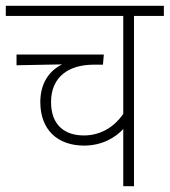

<svg xmlns="http://www.w3.org/2000/svg" viewBox="-20 -642 585 662"><path d="M545 -587V-622H0V-587H405V-249C375 -206 329 -175 269 -175C204 -175 156 -210 156 -290C156 -378 218 -419 303 -419H335L338 -454H37V-417L194 -420C146 -396 119 -351 119 -290C119 -195 178 -140 270 -140C331 -140 377 -167 405 -197V0H442V-587Z"/></svg>

Font: Noto Sans Devanagari SemiCondensed ExtraLight
Style: Regular
Weight: 200
Width: 4
Designer: Jelle Bosma - Monotype Design Team
Foundry: Monotype Imaging Inc.
Version: Version 2.004